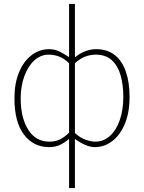

<svg xmlns="http://www.w3.org/2000/svg" viewBox="-20 -742 738 984"><path d="M334 222V42V-30Q313 -12 288.5 0Q264 12 232 12Q151 12 102.5 -52.5Q54 -117 54 -238Q54 -315 77.5 -371.5Q101 -428 141.5 -459Q182 -490 232 -490Q260 -490 284.5 -478Q309 -466 334 -449V-520V-722H364V-520V-448Q388 -468 416 -479Q444 -490 472 -490Q530 -490 568 -460Q606 -430 625 -375Q644 -320 644 -246Q644 -165 620 -107.5Q596 -50 555.5 -19Q515 12 466 12Q443 12 416.5 0.5Q390 -11 364 -30V42V222ZM234 -16Q260 -16 283.5 -26Q307 -36 334 -62V-418Q308 -443 282 -452.5Q256 -462 230 -462Q188 -462 155.5 -432Q123 -402 104.5 -351Q86 -300 86 -238Q86 -139 124.5 -77.5Q163 -16 234 -16ZM468 -16Q511 -16 543.5 -45.5Q576 -75 594 -127Q612 -179 612 -246Q612 -307 598 -356Q584 -405 553 -433.5Q522 -462 470 -462Q446 -462 419.5 -453Q393 -444 364 -418V-60Q393 -34 421 -25Q449 -16 468 -16Z"/></svg>

Font: Source Sans 3 VF
Style: Regular
Weight: 200
Designer: Paul D. Hunt
Foundry: Adobe
Version: Version 3.046;hotconv 1.0.118;makeotfexe 2.5.65603